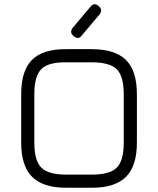

<svg xmlns="http://www.w3.org/2000/svg" viewBox="-20 -886 746 906"><path d="M327 -716Q306 -734 324 -756L406 -853Q423 -877 446 -857Q467 -839 449 -817L367 -720Q350 -696 327 -716ZM293 0Q183 0 131.5 -51.5Q80 -103 80 -213V-442Q80 -553 131.5 -604Q183 -655 293 -654H413Q523 -654 574.5 -603Q626 -552 626 -441V-213Q626 -103 574.5 -51.5Q523 0 413 0ZM142 -213Q142 -128 175 -95Q208 -62 293 -62H413Q498 -62 531 -95Q564 -128 564 -213V-441Q564 -526 531 -559Q498 -592 413 -592H292Q208 -593 175 -560Q142 -527 142 -442Z"/></svg>

Font: Jura Medium
Style: Regular
Weight: 500
Designer: Daniel Johnson, Alexei Vanyashin
Foundry: Daniel Johnson
Version: Version 5.103